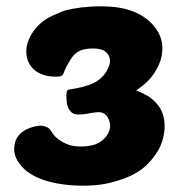

<svg xmlns="http://www.w3.org/2000/svg" viewBox="-20 -580 573 609"><path d="M479 -249Q492 -234 497.5 -214.5Q503 -195 502 -173.5Q501 -152 494 -130.5Q487 -109 474 -91Q448 -53 413.5 -32.5Q379 -12 328 0Q304 6 273.5 8Q243 10 212 8Q181 6 152 0Q123 -6 101 -16Q62 -33 41.5 -61Q21 -89 26 -119Q28 -134 35 -144.5Q42 -155 51.5 -162Q61 -169 71.5 -173Q82 -177 91 -179Q109 -183 119.5 -180Q130 -177 136 -172Q141 -167 147.5 -156.5Q154 -146 167 -137Q190 -120 217 -116.5Q244 -113 272 -119Q285 -122 297 -129.5Q309 -137 317 -147.5Q325 -158 328 -170Q331 -182 327 -195Q323 -208 316.5 -214.5Q310 -221 302.5 -223Q295 -225 287 -224Q279 -223 272 -222Q247 -217 234 -217Q215 -216 207.5 -223Q200 -230 196 -239Q192 -248 191 -264Q190 -280 191 -285Q192 -295 199 -296Q204 -297 220 -299.5Q236 -302 261 -310Q285 -318 301 -333Q317 -348 325 -368Q333 -388 324.5 -404Q316 -420 297 -424Q278 -428 255 -425Q232 -422 217 -408Q210 -401 204 -391.5Q198 -382 193 -373Q188 -364 185 -356.5Q182 -349 181 -346Q177 -337 164 -337Q158 -336 138.5 -338Q119 -340 99 -351Q89 -357 80.5 -367Q72 -377 67.5 -390.5Q63 -404 63.5 -420.5Q64 -437 72 -456Q81 -476 93 -490Q105 -504 118.5 -514Q132 -524 147 -530.5Q162 -537 176 -543Q188 -548 212.5 -552.5Q237 -557 267 -559Q297 -561 328.5 -559Q360 -557 387 -549Q416 -540 436.5 -526Q457 -512 470 -495.5Q483 -479 489 -462Q495 -445 495 -430Q496 -400 482.5 -371.5Q469 -343 449 -323Q441 -315 432 -308Q423 -301 412 -293Q431 -286 448 -276Q465 -266 479 -249Z"/></svg>

Font: Poetsen One
Style: Regular
Weight: 400
Designer: Pablo Impallari, Rodrigo Fuenzalida
Foundry: Pablo Impallari, Rodrigo Fuenzalida
Version: Version 1.001; ttfautohint (v0.93) -l 8 -r 50 -G 200 -x 14 -